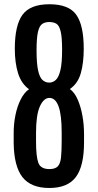

<svg xmlns="http://www.w3.org/2000/svg" viewBox="-20 -889 467 918"><path d="M215.8 9.8Q127.9 9.8 87.4 -42Q46.9 -93.8 45.4 -205.1V-247.6Q44.9 -293.9 53.5 -336.9Q62 -379.9 78.9 -413.3Q95.7 -446.8 118.7 -462.4Q82 -488.8 66.4 -538.8Q50.8 -588.9 50.8 -655.8Q50.8 -768.1 87.6 -818.4Q124.5 -868.7 216.3 -868.7Q308.6 -868.7 344.5 -818.6Q380.4 -768.6 380.4 -655.8Q380.4 -587.9 366.2 -538.6Q352.1 -489.3 314 -463.4Q336.4 -447.3 351.3 -413.3Q366.2 -379.4 374 -336.2Q381.8 -293 381.8 -247.6V-208Q381.8 -95.2 342.8 -42.7Q303.7 9.8 215.8 9.8ZM216.3 -80.6Q243.7 -80.6 256.1 -93.5Q268.6 -106.4 271.7 -136.2Q274.9 -166 274.9 -214.8V-255.4Q274.9 -339.8 260 -380.4Q245.1 -420.9 216.3 -420.9Q189 -420.9 170.7 -380.4Q152.3 -339.8 152.3 -254.4V-212.9Q152.3 -140.6 163.3 -110.6Q174.3 -80.6 216.3 -80.6ZM215.3 -494.1Q232.9 -494.1 246.8 -506.8Q260.7 -519.5 268.8 -553.2Q276.9 -586.9 276.9 -650.4Q276.9 -710.9 270 -739Q263.2 -767.1 249.8 -775.4Q236.3 -783.7 215.3 -783.7Q194.8 -783.7 181.4 -774.2Q168 -764.6 161.4 -736.1Q154.8 -707.5 154.8 -648.4Q154.8 -585.9 162.1 -552.5Q169.4 -519 183.1 -506.6Q196.8 -494.1 215.3 -494.1Z"/></svg>

Font: Antonio Medium
Style: Regular
Weight: 500
Designer: Vernon Adams
Foundry: Vernon Adams
Version: Version 1.002